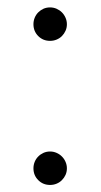

<svg xmlns="http://www.w3.org/2000/svg" viewBox="-20 -504 278 531"><path d="M72.5 -38.5Q72.5 -48 76 -56.5Q79.5 -65 85.8 -71.2Q92 -77.5 100.2 -81.2Q108.5 -85 118.5 -85Q128 -85 136.5 -81.2Q145 -77.5 151.2 -71.2Q157.5 -65 161.2 -56.5Q165 -48 165 -38.5Q165 -28.5 161.2 -20.2Q157.5 -12 151.2 -5.8Q145 0.5 136.5 4Q128 7.5 118.5 7.5Q99 7.5 85.8 -5.8Q72.5 -19 72.5 -38.5ZM72.5 -437Q72.5 -446.5 76 -455Q79.5 -463.5 85.8 -469.8Q92 -476 100.2 -479.8Q108.5 -483.5 118.5 -483.5Q128 -483.5 136.5 -479.8Q145 -476 151.2 -469.8Q157.5 -463.5 161.2 -455Q165 -446.5 165 -437Q165 -427 161.2 -418.8Q157.5 -410.5 151.2 -404.2Q145 -398 136.5 -394.5Q128 -391 118.5 -391Q99 -391 85.8 -404.2Q72.5 -417.5 72.5 -437Z"/></svg>

Font: Lato Light
Style: Regular
Weight: 300
Designer: Lukasz Dziedzic
Foundry: Lukasz Dziedzic
Version: Version 1.104; Western+Polish opensource